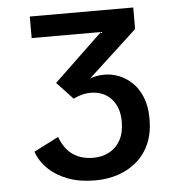

<svg xmlns="http://www.w3.org/2000/svg" viewBox="-51 -749 753 808"><g transform="rotate(-5 325.0 -344.5)"><path d="M319 11Q255 11 205.5 -7.2Q156 -25.5 122.5 -57.8Q89 -90 74.5 -131.5L179 -185Q189 -156 207.5 -133Q226 -110 254 -97.2Q282 -84.5 320 -84.5Q357 -84.5 387 -100.5Q417 -116.5 434.2 -147.8Q451.5 -179 451.5 -225.5Q451.5 -260.5 441.5 -285.2Q431.5 -310 414.8 -326.5Q398 -343 376.5 -350.5Q355 -358 332 -358Q319.5 -358 306.8 -355.8Q294 -353.5 281.8 -349.2Q269.5 -345 258.5 -339.5L190.5 -412L397 -609H104.5V-700H541.5V-609L333.5 -417Q343 -422.5 361.2 -425.8Q379.5 -429 396.5 -429Q426 -429 456.2 -417.5Q486.5 -406 512.2 -381.5Q538 -357 553.5 -318.5Q569 -280 569 -226Q569 -168 550 -123.8Q531 -79.5 496.5 -49.5Q462 -19.5 416.8 -4.2Q371.5 11 319 11Z"/></g></svg>

Font: Trispace Thin Medium
Style: Regular
Weight: 500
Version: Version 1.210